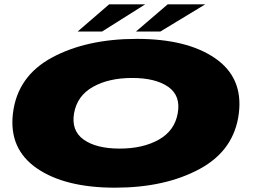

<svg xmlns="http://www.w3.org/2000/svg" viewBox="-20 -861 1170 889"><path d="M512.5 8Q280.5 8 150.2 -82Q20 -172 40 -337Q61 -508.5 221.2 -594.8Q381.5 -681 613.5 -681Q845.5 -681 975.8 -591.5Q1106 -502 1086 -337Q1065 -165.5 904.8 -78.8Q744.5 8 512.5 8ZM534 -173Q642 -173 715.5 -214.5Q789 -256 803 -337Q817.5 -418 758.8 -459Q700 -500 592 -500Q484 -500 410.8 -459Q337.5 -418 323 -337Q309 -256 367.5 -214.5Q426 -173 534 -173ZM609.5 -715 756.5 -841H930.5L722.5 -715ZM339.5 -715 485.5 -841H652.5L452.5 -715Z"/></svg>

Font: Anybody UltraExpanded Black
Style: Italic
Weight: 900
Width: 9
Italic angle: -10°
Designer: Tyler Finck
Foundry: Etcetera Type Company
Version: Version 1.010; ttfautohint (v1.8.3) -l 8 -r 50 -G 200 -x 14 